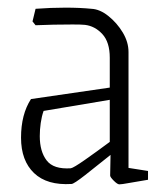

<svg xmlns="http://www.w3.org/2000/svg" viewBox="-20 -472 421 502"><path d="M167 9Q103 13 69 -19.5Q35 -52 35 -112Q35 -173 61 -213L267 -243V-321Q267 -362 247.5 -383Q228 -404 202 -407Q193 -408 170 -408Q147 -408 120 -407.5Q93 -407 73 -406L65 -416L73 -449Q113 -452 151 -452Q189 -452 219 -449Q241 -448 263.5 -430Q286 -412 301 -387Q316 -362 316 -336V-33L367 -25V-2Q336 3 317 6.5Q298 10 292 10Q287 10 277.5 0.5Q268 -9 268 -13L269 -67Q233 -38 203 -14.5Q173 9 167 9ZM84 -116Q84 -76 102 -52.5Q120 -29 165 -32Q172 -33 202 -54Q232 -75 267 -101V-211L94 -182Q89 -168 86.5 -150.5Q84 -133 84 -116Z"/></svg>

Font: Grenze Gotisch ExtraLight
Style: Regular
Weight: 200
Designer: Renata Polastri
Foundry: Omnibus-Type
Version: Version 1.001